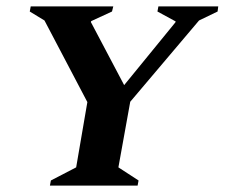

<svg xmlns="http://www.w3.org/2000/svg" viewBox="-20 -580 702 600"><path d="M136 0 139 -16 218 -57 253 -261 119 -516 73 -544 76 -560H334L330 -544L265 -514L264 -511L368 -314L528 -510L529 -513L472 -544L475 -560H662L660 -544L602 -516L387 -262L350 -57L413 -16L410 0Z"/></svg>

Font: Spectral SC
Style: Bold Italic
Weight: 700
Italic angle: -10°
Designer: Jean-Baptiste Levee
Foundry: Production Type
Version: Version 2.001